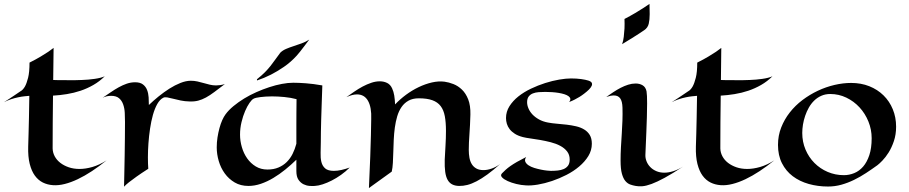

<svg xmlns="http://www.w3.org/2000/svg" viewBox="-27 -932 4649 982"><path d="M518.1 -111.8Q480 -81.1 442.9 -56.6Q405.8 -32.2 370.8 -15.6Q335.9 1 304 9Q272 17.1 244.1 15.1Q215.8 13.2 192.1 1.5Q168.5 -10.3 151.4 -33.7Q134.3 -57.1 125 -93.8Q115.7 -130.4 117.2 -182.1Q117.7 -210 119.1 -248Q120.1 -280.8 121.1 -329.1Q122.1 -377.4 123 -441.9Q112.8 -440.9 97.9 -439.5Q83 -438 65.7 -434.3Q48.3 -430.7 29.8 -424.6Q11.2 -418.5 -6.8 -409.2Q7.8 -418.5 22.7 -428.2Q37.6 -438 49.8 -446.3Q64 -455.6 77.1 -464.8Q90.3 -471.7 100.6 -489.7Q109.4 -505.4 116.7 -534.2Q124 -563 124 -611.8Q158.2 -628.9 181.6 -643.1Q205.1 -657.2 219.7 -667Q236.8 -678.7 247.1 -687L245.1 -522.9Q257.8 -522.5 270 -522.2Q282.2 -522 291.5 -522H312Q354 -521 391.6 -522.9Q407.7 -523.4 424.6 -524.9Q441.4 -526.4 457 -528.6Q472.7 -530.8 486.1 -534.2Q499.5 -537.6 508.8 -542Q482.4 -515.6 450.9 -497.6Q419.4 -479.5 385.3 -468Q351.1 -456.5 315.2 -450.7Q279.3 -444.8 244.1 -442.9Q243.2 -373 242.7 -305.7Q242.2 -238.3 242.2 -172.9Q242.7 -151.4 252.9 -132.3Q263.2 -113.3 281.5 -99.1Q299.8 -85 324.7 -76.4Q349.6 -67.9 379.9 -67.9Q410.6 -67.9 446 -78.1Q481.4 -88.4 518.1 -111.8Z M734.4 -395Q757.3 -417 784.4 -439Q811.5 -460.9 839.6 -478.8Q867.7 -496.6 896 -507.8Q924.3 -519 949.2 -519Q966.3 -519 982.7 -515.4Q999 -511.7 1014.9 -507.1Q1030.8 -502.4 1046.4 -498.8Q1062 -495.1 1078.1 -495.1Q1087.9 -495.1 1098.6 -496.6Q1109.4 -498 1123 -502Q1092.3 -478.5 1069.3 -461.4Q1046.4 -444.3 1026.4 -433.3Q1006.3 -422.4 986.6 -417.2Q966.8 -412.1 942.4 -413.1Q918.5 -413.6 897.2 -418Q876 -422.4 858.6 -427Q841.3 -431.6 828.4 -433.8Q815.4 -436 808.1 -432.1Q790.5 -423.3 777.3 -399.9Q764.2 -376.5 755.1 -344.2Q746.1 -312 740.5 -274.4Q734.9 -236.8 732.2 -199.2Q729.5 -161.6 729.5 -127.7Q729.5 -93.8 731.4 -68.8Q694.8 -45.4 670.9 -28.3Q647 -11.2 632.8 0Q616.2 13.2 607.4 22.9Q607.9 -6.3 608.9 -48.1Q609.9 -89.8 610.6 -135.7Q611.3 -181.6 611.8 -226.8Q612.3 -272 612.3 -308.1Q612.3 -331.1 611.1 -354.7Q609.9 -378.4 603 -397.9Q596.2 -417.5 581.8 -429.7Q567.4 -441.9 541 -441.9Q530.8 -441.9 519.8 -439.7Q508.8 -437.5 498 -432.1Q518.6 -445.8 539.1 -460Q559.6 -474.1 580.3 -485.6Q601.1 -497.1 621.8 -504.2Q642.6 -511.2 664.1 -511.2Q689.9 -511.2 704.3 -500Q718.8 -488.8 725.3 -471.7Q731.9 -454.6 733.2 -434.1Q734.4 -413.6 734.4 -395Z M1761.7 -75.2Q1741.2 -54.7 1717.5 -37.8Q1693.8 -21 1669.9 -8.8Q1646 3.4 1623.5 10.7Q1601.1 18.1 1582.5 19Q1572.3 20 1556.2 18.8Q1540 17.6 1525.1 10.3Q1510.3 2.9 1499.5 -12.7Q1488.8 -28.3 1488.8 -57.1V-115.2Q1461.9 -88.9 1432.1 -64.7Q1402.3 -40.5 1370.8 -21.7Q1339.4 -2.9 1307.1 8.1Q1274.9 19 1243.7 19Q1203.6 19 1173.3 1.2Q1143.1 -16.6 1122.6 -44.9Q1102.1 -73.2 1091.8 -108.4Q1081.5 -143.6 1081.5 -178.2Q1081.5 -204.1 1085.4 -229.2Q1089.4 -254.4 1095.5 -276.9Q1101.6 -299.3 1109.6 -317.4Q1117.7 -335.4 1126.5 -347.2Q1142.6 -369.1 1167.5 -389.6Q1192.4 -410.2 1221.9 -428.2Q1251.5 -446.3 1284.7 -460.9Q1317.9 -475.6 1350.8 -486.3Q1383.8 -497.1 1415 -502.9Q1446.3 -508.8 1472.7 -508.8Q1500 -508.8 1537.1 -506.1Q1574.2 -503.4 1621.6 -495.1Q1619.6 -439 1618.2 -396Q1616.7 -353 1615.7 -319.1Q1614.7 -285.2 1614.3 -257.3Q1613.8 -229.5 1613.8 -203.1Q1613.8 -176.3 1612.8 -150.4Q1611.8 -124.5 1616.7 -104Q1621.6 -83.5 1636 -70.8Q1650.4 -58.1 1680.7 -58.1Q1698.7 -58.1 1719.2 -62.7Q1739.7 -67.4 1761.7 -75.2ZM1489.7 -424.8Q1460.4 -432.6 1427.2 -435.8Q1394 -439 1363.8 -439Q1347.2 -439 1332.3 -438Q1317.4 -437 1305.2 -435.5Q1293 -434.1 1283.7 -431.9Q1274.4 -429.7 1269.5 -426.8Q1260.7 -422.4 1249 -405.5Q1237.3 -388.7 1226.6 -363.8Q1215.8 -338.9 1208.3 -307.6Q1200.7 -276.4 1200.7 -243.2Q1200.7 -211.4 1210 -179.4Q1219.2 -147.5 1237.1 -122.1Q1254.9 -96.7 1281 -80.8Q1307.1 -64.9 1340.8 -64.9Q1372.6 -64.9 1397 -75.2Q1421.4 -85.4 1439.5 -103.3Q1457.5 -121.1 1469.5 -145Q1481.4 -168.9 1488.8 -196.8Q1488.8 -217.3 1488.8 -240.5Q1488.8 -263.7 1488.8 -291.5Q1488.8 -319.3 1489 -352.3Q1489.3 -385.3 1489.7 -424.8ZM1554.7 -729.5Q1541.5 -711.9 1529.3 -695.8Q1519 -682.1 1508.3 -668.5Q1497.6 -654.8 1490.7 -647.5Q1460 -613.8 1424.8 -589.8Q1389.6 -565.9 1358.9 -550.3Q1323.2 -532.2 1287.6 -520.5Q1287.1 -522 1287.1 -523.4Q1287.1 -526.4 1287.6 -526.9Q1312.5 -546.9 1328.4 -563Q1344.2 -579.1 1356.4 -594.5Q1368.7 -609.9 1379.9 -626Q1391.1 -642.1 1406.7 -662.6Q1418.5 -674.3 1436.3 -681.9Q1454.1 -689.5 1474.4 -696Q1494.6 -702.6 1515.6 -710.2Q1536.6 -717.8 1554.7 -729.5Z M1976.6 -54.2 1859.9 29.8Q1864.3 -64.5 1866.7 -130.9Q1869.1 -197.3 1870.1 -240.2Q1871.6 -290.5 1871.6 -323.2Q1874 -382.3 1855.5 -415.8Q1836.9 -449.2 1798.8 -449.2Q1786.6 -449.2 1773.2 -445.6Q1759.8 -441.9 1744.6 -435.1Q1763.7 -448.7 1784.7 -463.1Q1805.7 -477.5 1827.6 -489.3Q1849.6 -501 1871.8 -508.5Q1894 -516.1 1915.5 -516.1Q1936 -516.1 1952.9 -507.8Q1969.7 -499.5 1978.5 -480Q1986.3 -463.4 1989.5 -442.9Q1992.7 -422.4 1993.7 -397.9Q2018.6 -424.3 2049.6 -447.3Q2080.6 -470.2 2114.3 -486.3Q2147.9 -502.4 2182.1 -510.3Q2216.3 -518.1 2246.6 -514.2Q2268.6 -511.2 2292.2 -502Q2315.9 -492.7 2335.7 -473.6Q2355.5 -454.6 2367.7 -423.6Q2379.9 -392.6 2378.9 -346.2Q2377.4 -291.5 2374 -245.8Q2370.6 -200.2 2370.6 -165Q2370.6 -144 2374 -125.2Q2377.4 -106.4 2386 -92.5Q2394.5 -78.6 2409.2 -70.3Q2423.8 -62 2445.8 -62Q2465.3 -62 2487.1 -69.6Q2508.8 -77.1 2530.8 -92.8Q2495.1 -61 2465.6 -39.6Q2436 -18.1 2410.6 -4.9Q2385.3 8.3 2363.3 13.9Q2341.3 19.5 2320.8 19Q2300.3 18.6 2285.6 11Q2271 3.4 2262.2 -12.5Q2253.4 -28.3 2250 -53.5Q2246.6 -78.6 2247.6 -115.2Q2249 -147.5 2251.5 -186.3Q2253.9 -225.1 2253.9 -263.2Q2253.9 -306.6 2248 -337.9Q2242.2 -369.1 2226.8 -389.4Q2211.4 -409.7 2184.3 -419.4Q2157.2 -429.2 2114.7 -429.2Q2084 -429.2 2062.5 -417.2Q2041 -405.3 2026.9 -384.8Q2012.7 -364.3 2004.6 -337.2Q1996.6 -310.1 1992.4 -279.5Q1988.3 -249 1986.8 -217Q1985.4 -185.1 1984.6 -155.3Q1983.9 -125.5 1982.4 -99.4Q1981 -73.2 1976.6 -54.2Z M3000 -196.8Q3000 -163.1 2982.2 -134Q2964.4 -105 2935.5 -80.6Q2906.7 -56.2 2870.4 -37.6Q2834 -19 2796.4 -6.3Q2758.8 6.3 2723.6 12.2Q2688.5 18.1 2662.1 16.1Q2639.2 15.1 2614 9Q2588.9 2.9 2569.6 -5.9Q2550.3 -14.6 2540.8 -24.9Q2531.2 -35.2 2540 -44.9Q2548.8 -54.2 2559.1 -63.5Q2569.3 -72.8 2583.5 -82.8Q2597.7 -92.8 2617.2 -104Q2636.7 -115.2 2664.1 -128.9Q2655.3 -115.2 2659.7 -105Q2664.1 -94.7 2676 -86.7Q2688 -78.6 2705.3 -73.2Q2722.7 -67.9 2739.5 -64.5Q2756.3 -61 2770.3 -59.6Q2784.2 -58.1 2790 -58.1Q2807.6 -58.1 2825 -59.8Q2842.3 -61.5 2856 -67.4Q2869.6 -73.2 2878.2 -84.7Q2886.7 -96.2 2886.7 -116.2Q2886.7 -140.6 2873.3 -157.7Q2859.9 -174.8 2838.1 -186.3Q2816.4 -197.8 2789.6 -204.6Q2762.7 -211.4 2736.1 -216.1Q2709.5 -220.7 2685.8 -223.9Q2662.1 -227.1 2647 -231Q2622.6 -237.3 2606.2 -247.8Q2589.8 -258.3 2579.8 -271.2Q2569.8 -284.2 2565.4 -298.8Q2561 -313.5 2561 -328.1Q2561 -360.8 2578.6 -388.7Q2596.2 -416.5 2624.5 -439Q2652.8 -461.4 2688.7 -478.5Q2724.6 -495.6 2761.5 -507.3Q2798.3 -519 2833 -524.9Q2867.7 -530.8 2893.1 -530.8Q2922.4 -530.8 2945.1 -527.6Q2967.8 -524.4 2981.9 -520Q2995.6 -515.6 2999.3 -508.8Q3002.9 -502 2999.3 -493.2Q2995.6 -484.4 2985.4 -474.1Q2975.1 -463.9 2960.9 -453.1Q2949.7 -444.3 2937 -436.5Q2925.8 -429.7 2912.1 -422.6Q2898.4 -415.5 2883.8 -410.2Q2891.1 -419.4 2889.9 -426.8Q2888.7 -434.1 2880.9 -439.9Q2873 -445.8 2859.9 -450Q2846.7 -454.1 2830.6 -456.8Q2814.5 -459.5 2796.6 -460.7Q2778.8 -461.9 2761.7 -461.9Q2745.1 -461.9 2728.5 -460.7Q2711.9 -459.5 2698.7 -454.3Q2685.5 -449.2 2677.2 -438.5Q2668.9 -427.7 2668.9 -409.2Q2668.9 -394 2675.8 -377.7Q2682.6 -361.3 2696 -346.9Q2709.5 -332.5 2729.5 -321.3Q2749.5 -310.1 2775.9 -305.2Q2796.4 -301.3 2821.3 -299.3Q2846.2 -297.4 2871.1 -294.4Q2896 -291.5 2919.2 -286.1Q2942.4 -280.8 2960.4 -270Q2978.5 -259.3 2989.3 -241.7Q3000 -224.1 3000 -196.8Z M3294.9 -912.1Q3294.9 -897.9 3295.4 -885Q3295.9 -872.1 3295.9 -859.9Q3295.9 -831.1 3291 -810.5Q3286.1 -790 3268.1 -777.8Q3257.3 -770 3241.2 -759.8Q3214.4 -742.2 3154.8 -706.1Q3160.6 -721.7 3163.3 -743.9Q3166 -766.1 3167 -786.1Q3168 -809.6 3167 -835Q3197.8 -851.1 3221.2 -865Q3244.6 -878.9 3261.2 -889.6Q3280.8 -901.9 3294.9 -912.1ZM3466.8 -80.1Q3411.1 -43.5 3372.3 -22.5Q3333.5 -1.5 3305.7 8.8Q3277.8 19 3258.8 20.5Q3239.7 22 3224.1 19Q3210 16.6 3196.3 11.7Q3182.6 6.8 3171.6 -6.1Q3160.6 -19 3153.8 -43.5Q3147 -67.9 3147 -109.9Q3147 -145 3148.9 -179.4Q3150.9 -213.9 3153.1 -247.8Q3155.3 -281.7 3156.5 -315.2Q3157.7 -348.6 3156.7 -381.8Q3155.8 -414.1 3145 -429Q3134.3 -443.8 3112.8 -443.8Q3104.5 -443.8 3094.7 -441.9Q3085 -439.9 3073.7 -436Q3091.3 -448.2 3109.9 -460.7Q3128.4 -473.1 3147.5 -482.9Q3166.5 -492.7 3185.8 -498.8Q3205.1 -504.9 3224.1 -504.9Q3244.6 -504.9 3260 -495.6Q3275.4 -486.3 3279.8 -464.8Q3281.2 -456.5 3282 -440.4Q3282.7 -424.3 3282.7 -402.8Q3282.7 -371.1 3281.5 -332.5Q3280.3 -293.9 3278.8 -256.6Q3277.3 -219.2 3275.9 -187.7Q3274.4 -156.2 3273.9 -139.2Q3273.4 -123 3279.8 -106.9Q3286.1 -90.8 3298.6 -77.9Q3311 -64.9 3329.3 -56.9Q3347.7 -48.8 3371.1 -48.8Q3391.6 -48.8 3415.5 -56.2Q3439.5 -63.5 3466.8 -80.1Z M3933.1 -111.8Q3895 -81.1 3857.9 -56.6Q3820.8 -32.2 3785.9 -15.6Q3751 1 3719 9Q3687 17.1 3659.2 15.1Q3630.9 13.2 3607.2 1.5Q3583.5 -10.3 3566.4 -33.7Q3549.3 -57.1 3540 -93.8Q3530.8 -130.4 3532.2 -182.1Q3532.7 -210 3534.2 -248Q3535.2 -280.8 3536.1 -329.1Q3537.1 -377.4 3538.1 -441.9Q3527.8 -440.9 3512.9 -439.5Q3498 -438 3480.7 -434.3Q3463.4 -430.7 3444.8 -424.6Q3426.3 -418.5 3408.2 -409.2Q3422.9 -418.5 3437.7 -428.2Q3452.6 -438 3464.8 -446.3Q3479 -455.6 3492.2 -464.8Q3505.4 -471.7 3515.6 -489.7Q3524.4 -505.4 3531.7 -534.2Q3539.1 -563 3539.1 -611.8Q3573.2 -628.9 3596.7 -643.1Q3620.1 -657.2 3634.8 -667Q3651.9 -678.7 3662.1 -687L3660.2 -522.9Q3672.9 -522.5 3685.1 -522.2Q3697.3 -522 3706.5 -522H3727.1Q3769 -521 3806.6 -522.9Q3822.8 -523.4 3839.6 -524.9Q3856.4 -526.4 3872.1 -528.6Q3887.7 -530.8 3901.1 -534.2Q3914.6 -537.6 3923.8 -542Q3897.5 -515.6 3866 -497.6Q3834.5 -479.5 3800.3 -468Q3766.1 -456.5 3730.2 -450.7Q3694.3 -444.8 3659.2 -442.9Q3658.2 -373 3657.7 -305.7Q3657.2 -238.3 3657.2 -172.9Q3657.7 -151.4 3668 -132.3Q3678.2 -113.3 3696.5 -99.1Q3714.8 -85 3739.7 -76.4Q3764.6 -67.9 3794.9 -67.9Q3825.7 -67.9 3861.1 -78.1Q3896.5 -88.4 3933.1 -111.8Z M4556.2 -284.2Q4556.2 -243.7 4544.9 -210.4Q4533.7 -177.2 4518.1 -152.3Q4502.4 -127.4 4486.3 -110.8Q4470.2 -94.2 4460.4 -86.9Q4432.1 -66.4 4402.3 -46.9Q4372.6 -27.3 4341.1 -12Q4309.6 3.4 4276.4 12.7Q4243.2 22 4208 22Q4155.8 22 4109.1 8.8Q4062.5 -4.4 4027.6 -30.8Q3992.7 -57.1 3972.4 -97.2Q3952.1 -137.2 3952.1 -190.9Q3952.1 -238.3 3968.5 -280Q3984.9 -321.8 4012.5 -356.9Q4040 -392.1 4077.1 -420.2Q4114.3 -448.2 4155.8 -467.8Q4197.3 -487.3 4241.2 -497.6Q4285.2 -507.8 4326.2 -507.8Q4377 -507.8 4419.2 -491Q4461.4 -474.1 4491.9 -444.1Q4522.5 -414.1 4539.3 -373Q4556.2 -332 4556.2 -284.2ZM4219.2 -451.2Q4194.3 -451.2 4173.8 -442.1Q4153.3 -433.1 4137.5 -417.7Q4121.6 -402.3 4110.1 -382.1Q4098.6 -361.8 4091.1 -339.6Q4083.5 -317.4 4079.8 -294.7Q4076.2 -272 4076.2 -252Q4076.2 -206.5 4092.8 -167.2Q4109.4 -127.9 4138.4 -98.6Q4167.5 -69.3 4206.3 -52.7Q4245.1 -36.1 4289.1 -36.1Q4316.4 -36.1 4342 -46.6Q4367.7 -57.1 4387.5 -79.8Q4407.2 -102.5 4419.2 -138.4Q4431.2 -174.3 4431.2 -225.1Q4431.2 -269.5 4414.6 -310.5Q4397.9 -351.6 4369.1 -382.8Q4340.3 -414.1 4301.8 -432.6Q4263.2 -451.2 4219.2 -451.2Z"/></svg>

Font: Eagle Lake
Style: Regular
Weight: 400
Designer: Astigmatic (AOETI)
Foundry: Astigmatic (AOETI)
Version: Version 1.000